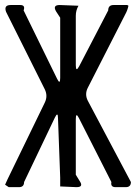

<svg xmlns="http://www.w3.org/2000/svg" viewBox="-35 -774 555 769"><path d="M206.1 -27.3Q206.1 -44.9 206.1 -62.5L197.3 -299.8Q197.3 -329.1 184.6 -302.7L61.5 -44.9Q61.5 -24.4 41 -24.4H0L-14.6 -34.2Q-9.8 -44.9 -4.9 -55.7L144.5 -363.3Q157.2 -389.6 144.5 -416L-10.7 -726.6Q-20.5 -753.9 7.8 -753.9H45.9Q67.4 -753.9 59.6 -732.4L193.4 -459Q206.1 -432.6 206.1 -461.9V-703.1L189.5 -728.5Q174.8 -753.9 204.1 -753.9L279.3 -751Q268.6 -732.4 268.6 -710.9V-512.7Q268.6 -483.4 282.2 -508.8L398.4 -732.4Q398.4 -753.9 419.9 -753.9H474.6L479.5 -751Q475.6 -732.4 466.8 -716.8L316.4 -421.9Q303.7 -396.5 316.4 -371.1L489.3 -44.9Q489.3 -24.4 468.8 -24.4H427.7Q407.2 -24.4 411.1 -44.9L281.2 -300.8Q268.6 -326.2 268.6 -296.9V-74.2L284.2 -48.8Q300.8 -24.4 271.5 -24.4Z"/></svg>

Font: B2 Hana
Style: Regular
Weight: 500
Version: 2020-08-05; (max)